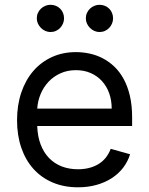

<svg xmlns="http://www.w3.org/2000/svg" viewBox="-20 -770 622 801"><path d="M305.4 11.4Q246.4 11.4 199.2 -8.9Q152 -29.1 119.1 -65.9Q86.3 -102.6 68.7 -154.1Q51.1 -205.6 51.1 -268.5Q51.1 -331.3 68.7 -383.5Q86.3 -435.7 118.6 -473.4Q150.9 -511 196.2 -531.8Q241.5 -552.6 296.9 -552.6Q325.3 -552.6 353.7 -546.5Q382.1 -540.5 408.2 -527Q434.3 -513.5 456.7 -492.4Q479 -471.2 495.7 -440.9Q512.4 -410.5 521.8 -370.6Q531.2 -330.6 531.2 -279.8V-244.3H135.3Q136.7 -200.6 149.7 -166.9Q162.6 -133.2 185 -110.3Q207.4 -87.4 237.9 -75.6Q268.5 -63.9 305.4 -63.9Q354.8 -63.9 390.3 -85.2Q425.8 -106.5 441.8 -149.1L522.7 -126.4Q513.1 -95.5 493.6 -70.1Q474.1 -44.7 446 -26.6Q418 -8.5 382.5 1.4Q346.9 11.4 305.4 11.4ZM446 -316.8Q446 -351.6 435.5 -380.9Q425.1 -410.2 405.5 -431.6Q386 -453.1 358.5 -465.2Q331 -477.3 296.9 -477.3Q261 -477.3 232.1 -464.1Q203.1 -451 182.4 -428.8Q161.6 -406.6 149.5 -377.7Q137.4 -348.7 135.3 -316.8ZM190.3 -636.4Q179.3 -636.4 169 -641Q158.7 -645.6 150.7 -653.6Q142.8 -661.6 138.1 -671.9Q133.5 -682.2 133.5 -693.2Q133.5 -705.6 138.1 -715.9Q142.8 -726.2 150.7 -733.8Q158.7 -741.5 169 -745.7Q179.3 -750 190.3 -750Q202.8 -750 213.1 -745.7Q223.4 -741.5 231 -733.8Q238.6 -726.2 242.9 -715.9Q247.2 -705.6 247.2 -693.2Q247.2 -682.2 242.9 -671.9Q238.6 -661.6 231 -653.6Q223.4 -645.6 213.1 -641Q202.8 -636.4 190.3 -636.4ZM394.9 -636.4Q383.9 -636.4 373.6 -641Q363.3 -645.6 355.3 -653.6Q347.3 -661.6 342.7 -671.9Q338.1 -682.2 338.1 -693.2Q338.1 -705.6 342.7 -715.9Q347.3 -726.2 355.3 -733.8Q363.3 -741.5 373.6 -745.7Q383.9 -750 394.9 -750Q407.3 -750 417.6 -745.7Q427.9 -741.5 435.5 -733.8Q443.2 -726.2 447.4 -715.9Q451.7 -705.6 451.7 -693.2Q451.7 -682.2 447.4 -671.9Q443.2 -661.6 435.5 -653.6Q427.9 -645.6 417.6 -641Q407.3 -636.4 394.9 -636.4Z"/></svg>

Font: Fast_Sans-Dotted
Style: Regular
Weight: 400
Version: Version 3.018